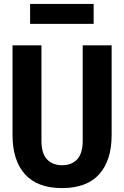

<svg xmlns="http://www.w3.org/2000/svg" viewBox="-20 -952 635 982"><path d="M297 10Q171 10 107.5 -61Q44 -132 44 -262V-720H192V-232Q192 -168 220 -137.5Q248 -107 298 -107Q347 -107 375 -137.5Q403 -168 403 -231V-720H551V-261Q551 -132 487.5 -61Q424 10 297 10ZM134 -830V-932H459V-830Z"/></svg>

Font: Instrument Sans SemiCondensed
Style: Bold
Weight: 700
Width: 4
Designer: Rodrigo Fuenzalida
Foundry: fragTYPE
Version: Version 1.000;gftools[0.9.28]